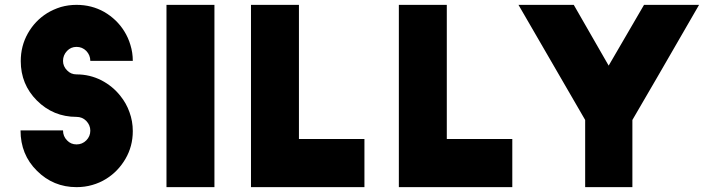

<svg xmlns="http://www.w3.org/2000/svg" viewBox="-20 -770 2905 790"><path d="M526.4 -519.5Q526.4 -553.7 516.6 -585Q507.8 -615.2 491.2 -641.6Q460.9 -690.4 409.2 -720.7Q357.4 -750 294.9 -750Q261.7 -750 230.5 -741.2Q199.2 -731.4 173.8 -715.8Q124 -684.6 94.7 -632.8Q65.4 -581.1 65.4 -518.6Q65.4 -422.9 131.8 -356.4Q199.2 -289.1 294.9 -289.1Q318.4 -289.1 335 -272.5Q351.6 -254.9 351.6 -232.4Q351.6 -209 335 -192.4Q318.4 -175.8 294.9 -175.8Q271.5 -175.8 255.9 -192.4Q239.3 -209 239.3 -233.4Q180.7 -233.4 64.5 -233.4Q64.5 -133.8 131.8 -67.4Q199.2 0 294.9 0Q329.1 0 359.4 -8.8Q390.6 -17.6 417 -34.2Q465.8 -64.5 496.1 -116.2Q526.4 -168 526.4 -230.5Q526.4 -271.5 512.7 -308.6Q500 -344.7 475.6 -375Q444.3 -415 397.5 -439.5Q349.6 -463.9 294.9 -463.9Q271.5 -463.9 255.9 -480.5Q239.3 -497.1 239.3 -519.5Q239.3 -543 255.9 -560.5Q271.5 -577.1 294.9 -577.1Q318.4 -577.1 335 -560.5Q351.6 -543 351.6 -519.5Q410.2 -519.5 526.4 -519.5Z M665 0Q676.8 0 713.9 0Q751 0 862.3 0Q862.3 -187.5 862.3 -750Q812.5 -750 665 -750Q665 -703.1 665 -561.5Q665 -421.9 665 0Z M1012.7 0Q1042 0 1128.9 0Q1216.8 0 1479.5 0Q1479.5 -49.8 1479.5 -198.2Q1412.1 -198.2 1210 -198.2Q1210 -335.9 1210 -750Q1160.2 -750 1012.7 -750Q1012.7 -703.1 1012.7 -561.5Q1012.7 -421.9 1012.7 0Z M1621.1 0Q1650.4 0 1737.3 0Q1825.2 0 2087.9 0Q2087.9 -49.8 2087.9 -198.2Q2020.5 -198.2 1818.4 -198.2Q1818.4 -335.9 1818.4 -750Q1768.6 -750 1621.1 -750Q1621.1 -703.1 1621.1 -561.5Q1621.1 -421.9 1621.1 0Z M2856.4 -750Q2799.8 -750 2629.9 -750Q2593.8 -687.5 2484.4 -500Q2448.2 -562.5 2340.8 -750Q2284.2 -750 2113.3 -750Q2181.6 -631.8 2387.7 -276.4Q2387.7 -207 2387.7 0Q2399.4 0 2436.5 0Q2472.7 0 2582 0Q2582 -69.3 2582 -276.4Q2651.4 -394.5 2856.4 -750Z"/></svg>

Font: Big John
Style: Regular
Weight: 400
Designer: Ion Lucin
Version: Version 1.000